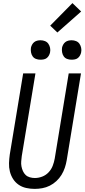

<svg xmlns="http://www.w3.org/2000/svg" viewBox="-20 -1207 544 1235"><path d="M203 8Q175 8 148 2Q121 -4 99.5 -19Q78 -34 64 -56Q50 -78 43.5 -104Q37 -130 38 -158Q39 -186 43 -214L129 -735H208L120 -203Q118 -186 116.5 -169.5Q115 -153 118 -137Q121 -121 127.5 -106.5Q134 -92 145 -81.5Q156 -71 172 -66.5Q188 -62 204 -62Q228 -62 251.5 -71Q275 -80 292.5 -98.5Q310 -117 319 -140.5Q328 -164 332 -187L422 -735H501L409 -176Q405 -152 397 -128Q389 -104 375.5 -82Q362 -60 342.5 -42Q323 -24 300 -12.5Q277 -1 252 3.5Q227 8 203 8ZM440 -823Q425 -823 411.5 -828Q398 -833 390 -844.5Q382 -856 379.5 -870.5Q377 -885 379 -900Q381 -910 386.5 -920Q392 -930 400.5 -936.5Q409 -943 419.5 -945.5Q430 -948 441 -948Q456 -948 469.5 -942.5Q483 -937 491 -925.5Q499 -914 502 -899.5Q505 -885 502 -870Q500 -860 494.5 -850Q489 -840 480.5 -833.5Q472 -827 461.5 -825Q451 -823 440 -823ZM240 -823Q225 -823 211.5 -828Q198 -833 190 -844.5Q182 -856 179.5 -870.5Q177 -885 179 -900Q181 -910 186.5 -920Q192 -930 200.5 -936.5Q209 -943 219.5 -945.5Q230 -948 241 -948Q256 -948 269.5 -942.5Q283 -937 291 -925.5Q299 -914 302 -899.5Q305 -885 302 -870Q300 -860 294.5 -850Q289 -840 280.5 -833.5Q272 -827 261.5 -825Q251 -823 240 -823ZM349 -998 303 -1042 446 -1187 502 -1133Z"/></svg>

Font: Iosevka Curly
Style: Italic
Weight: 400
Italic angle: -9°
Monospace: yes
Designer: Belleve Invis
Foundry: Belleve Invis
Version: Version 22.1.2; ttfautohint (v1.8.4)